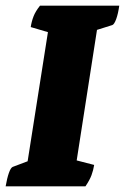

<svg xmlns="http://www.w3.org/2000/svg" viewBox="-21 -661 443 681"><path d="M-1 0Q4 -29 10.5 -47.5Q17 -66 24 -69L77 -89L149 -547L88 -565Q91 -585 98 -603Q105 -621 121 -641H402Q398 -612 391 -593Q384 -574 377 -572L323 -555L251 -92L313 -76Q310 -57 303.5 -39.5Q297 -22 282 0Z"/></svg>

Font: Petrona Black
Style: Italic
Weight: 900
Italic angle: -9°
Designer: Ringo R. Seeber
Foundry: Ringo R. Seeber
Version: Version 2.001; ttfautohint (v1.8.3)